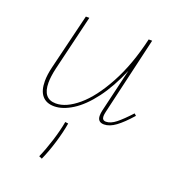

<svg xmlns="http://www.w3.org/2000/svg" viewBox="-120 -501 750 827"><g transform="rotate(20 255.5 -87.0)"><path d="M482 -79Q446 -38 418 -17.5Q390 3 365 3Q335 3 335 -27Q335 -38 338 -51L385 -250Q350 -167 307 -110Q264 -53 219.5 -25Q175 3 136 3Q100 3 81 -19.5Q62 -42 62 -86Q62 -115 71 -152L133 -407H149L88 -152Q79 -113 79 -85Q79 -11 139 -11Q186 -11 240 -56.5Q294 -102 343 -192Q392 -282 421 -407H437L354 -51Q351 -38 351 -30Q351 -11 369 -11Q390 -11 414 -30Q438 -49 473 -87ZM205 50 219 52Q212 94 197 143.5Q182 193 164 233L150 227Q167 189 182.5 139.5Q198 90 205 50Z"/></g></svg>

Font: Ysabeau Thin
Style: Italic
Weight: 200
Italic angle: -12°
Designer: Christian Thalmann (Catharsis Fonts)
Version: Version 0.003